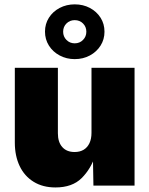

<svg xmlns="http://www.w3.org/2000/svg" viewBox="-20 -844 679 873"><path d="M231.9 8.3Q174.8 8.3 133.1 -17.3Q91.3 -43 69.3 -89.1Q47.4 -135.3 47.4 -195.8V-535.6H243.2V-237.8Q243.2 -197.8 263.2 -175.3Q283.2 -152.8 319.3 -152.8Q343.3 -152.8 360.4 -163.1Q377.4 -173.3 386.7 -192.9Q396 -212.4 396 -240.2V-535.6H591.8V0H404.8L402.3 -140.6H414.6Q394 -76.7 351.3 -34.2Q308.6 8.3 231.9 8.3ZM319.8 -575.2Q282.2 -575.2 251.2 -591.8Q220.2 -608.4 202.4 -636.7Q184.6 -665 184.6 -700.2Q184.6 -735.4 202.4 -763.4Q220.2 -791.5 251.2 -807.9Q282.2 -824.2 319.8 -824.2Q357.9 -824.2 388.7 -807.9Q419.4 -791.5 437.3 -763.4Q455.1 -735.4 455.1 -699.7Q455.1 -665 437.3 -636.7Q419.4 -608.4 388.7 -591.8Q357.9 -575.2 319.8 -575.2ZM319.8 -647Q342.3 -647 357.4 -662.4Q372.6 -677.7 372.6 -699.7Q372.6 -722.2 357.4 -737.3Q342.3 -752.4 319.8 -752.4Q297.4 -752.4 282.2 -737.3Q267.1 -722.2 267.1 -699.7Q267.1 -677.7 282.2 -662.4Q297.4 -647 319.8 -647Z"/></svg>

Font: Inter 20pt Black
Style: Regular
Weight: 900
Version: Version 4.001;git-66647c0bb